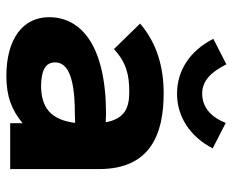

<svg xmlns="http://www.w3.org/2000/svg" viewBox="-84 -635 731 603"><g transform="rotate(90 281.5 -333.5)"><path d="M366 -677C346 -626 313 -603 274 -603C235 -603 207 -629 182 -679L102 -638C139 -565 201 -524 274 -524C347 -524 409 -565 446 -636ZM219 12C283 12 326 -5 367 -39V0H511V-279C511 -440 402 -482 273 -482C193 -482 117 -462 54 -408L134 -326C177 -365 215 -374 269 -374C320 -374 353 -359 364 -300C354 -300 344 -301 339 -301C123 -301 34 -223 34 -122C34 -40 102 12 219 12ZM176 -141C176 -171 202 -203 334 -203C342 -203 354 -204 366 -204C356 -126 317 -97 248 -97C202 -98 176 -110 176 -141Z"/></g></svg>

Font: Inconsolata SemiExpanded Black
Style: Regular
Weight: 900
Width: 6
Monospace: yes
Designer: Raph Levien, Cyreal, Brenton Simpson
Foundry: Raph Levien, Cyreal, Google
Version: Version 3.100